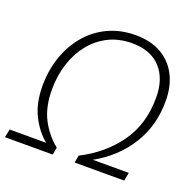

<svg xmlns="http://www.w3.org/2000/svg" viewBox="-136 -858 1007 990"><g transform="rotate(20 367.5 -362.5)"><path d="M-9.3 0 0 -45.4H200.7Q151.4 -84.5 116.7 -152.3Q82 -220.2 82 -315.9Q82 -400.4 107.4 -474.6Q132.8 -548.8 180.4 -605.2Q228 -661.6 295.4 -693.4Q362.8 -725.1 446.3 -725.1Q527.8 -725.1 585.9 -692.1Q644 -659.2 675 -599.1Q706.1 -539.1 706.1 -457.5Q706.1 -321.8 639.6 -216.1Q573.2 -110.4 456.5 -45.4H653.8L645 0H373L380.4 -40.5Q504.4 -103.5 579.1 -207.5Q653.8 -311.5 653.8 -458Q653.8 -561 599.1 -620.4Q544.4 -679.7 442.9 -679.7Q371.1 -679.7 314.2 -651.4Q257.3 -623 217 -572.8Q176.8 -522.5 155.5 -456.3Q134.3 -390.1 134.3 -314.5Q134.3 -219.2 168.7 -152.8Q203.1 -86.4 260.3 -40.5L252.9 0Z"/></g></svg>

Font: Open Sans Light
Style: Italic
Weight: 300
Italic angle: -12°
Designer: Monotype Design Team
Foundry: Monotype Imaging Inc.
Version: Version 3.003; ttfautohint (v1.8.4)